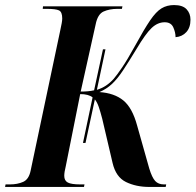

<svg xmlns="http://www.w3.org/2000/svg" viewBox="-52 -739 773 759"><path d="M-32 0 -30 -10H-13Q17 -10 39.5 -20Q62 -30 69 -64L186 -618Q190 -636 192 -647.5Q194 -659 194 -666Q194 -692 181 -698Q168 -704 133 -704H117L118 -714H432L430 -704H412Q381 -704 357.5 -693.5Q334 -683 326 -642L267 -377Q298 -377 320 -382L355 -544H365L331 -384Q369 -395 398 -428Q410 -442 430.5 -472Q451 -502 483 -560Q518 -624 541.5 -658.5Q565 -693 586.5 -706Q608 -719 636 -719Q670 -719 685.5 -702.5Q701 -686 701 -661Q701 -630 684.5 -612Q668 -594 642 -592Q642 -611 633 -631Q624 -651 599 -651Q571 -651 547 -628Q523 -605 488 -546Q457 -495 434.5 -461Q412 -427 390.5 -407Q369 -387 341 -375Q400 -371 435.5 -342Q471 -313 490 -243L538 -73Q549 -37 561.5 -23.5Q574 -10 596 -10H605L603 0H538Q486 0 446 -19.5Q406 -39 393 -95L352 -270Q345 -297 338.5 -316Q332 -335 323 -346L286 -174H276L314 -354Q298 -367 265 -367L208 -82Q202 -58 202 -44Q202 -25 216 -17.5Q230 -10 265 -10H282L280 0Z"/></svg>

Font: Noto Serif Display ExtraCondensed
Style: Bold Italic
Weight: 700
Width: 2
Italic angle: -12°
Designer: Monotype Design Team
Foundry: Monotype Imaging Inc.
Version: Version 2.009